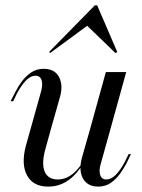

<svg xmlns="http://www.w3.org/2000/svg" viewBox="-20 -682 528 715"><path d="M171 -206.5 150 -130.6Q133.9 -74.2 146 -44Q158.1 -13.7 195.2 -13.7Q229.8 -13.7 259.3 -41.9Q288.7 -70.2 318.5 -131.5V-125.8Q285.5 -54 247.2 -20.6Q208.9 12.9 159.7 12.9Q103.2 12.9 80.6 -29Q58.1 -71 76.6 -140.3L95.2 -206.5ZM95.2 -206.5 131.5 -336.3Q140.3 -365.3 135.1 -382.7Q129.8 -400 112.1 -400Q94.4 -400 77.4 -383.1Q60.5 -366.1 43.5 -334.7L29 -304.8H19.4L37.1 -339.5Q46 -357.3 60.1 -377Q74.2 -396.8 94.8 -411.3Q115.3 -425.8 142.7 -425.8Q170.2 -425.8 186.3 -412.1Q202.4 -398.4 207.3 -373.8Q212.1 -349.2 202.4 -317.7L171 -206.5ZM316.9 -206.5 374.2 -413.7H450L392.7 -206.5ZM356.5 -76.6Q347.6 -48.4 352.8 -31Q358.1 -13.7 375.8 -13.7Q393.5 -13.7 410.5 -30.2Q427.4 -46.8 444.4 -78.2L458.9 -108.1H467.7L450.8 -73.4Q441.9 -56.5 427.8 -36.3Q413.7 -16.1 393.5 -1.6Q373.4 12.9 345.2 12.9Q318.5 12.9 302 -1.2Q285.5 -15.3 281 -39.9Q276.6 -64.5 285.5 -96L316.9 -206.5H392.7ZM166.9 -484.7 162.9 -488.7 333.1 -662.1H341.9L416.9 -487.9L409.7 -484.7L294.4 -596L316.1 -594.4Z"/></svg>

Font: Playfair 144pt SemiCondensed
Style: Italic
Weight: 400
Width: 4
Italic angle: -15.6°
Designer: Claus Eggers Sørensen
Foundry: Claus Eggers Sørensen
Version: Version 2.203